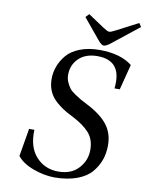

<svg xmlns="http://www.w3.org/2000/svg" viewBox="-97 -956 790 1039"><g transform="rotate(10 298.0 -436.5)"><path d="M290 -869 308 -888 398 -828Q421 -813 430 -813Q440 -813 466 -827L583 -888L596 -868L456 -757Q428 -734 414 -734Q401 -734 381 -759ZM69 -67 95 -220H124Q120 -125 168 -72.5Q216 -20 290 -20Q361 -20 401 -63.5Q441 -107 441 -165Q441 -222 409.5 -258Q378 -294 313 -327Q244 -360 206 -402Q168 -444 168 -509Q168 -543 180 -576Q192 -609 217 -639.5Q242 -670 289 -688.5Q336 -707 398 -707Q512 -707 577 -656L541 -516H512Q530 -672 391 -672Q327 -672 289.5 -636Q252 -600 252 -545Q252 -523 261 -503.5Q270 -484 279.5 -472Q289 -460 311.5 -445Q334 -430 344 -424.5Q354 -419 381 -405Q459 -365 495 -318.5Q531 -272 531 -206Q531 -163 518 -126Q505 -89 477.5 -56.5Q450 -24 399 -5Q348 14 278 15Q219 15 158 -7.5Q97 -30 69 -67Z"/></g></svg>

Font: Lingua Franca
Style: Italic
Weight: 400
Italic angle: -13°
Version: Version 1.19